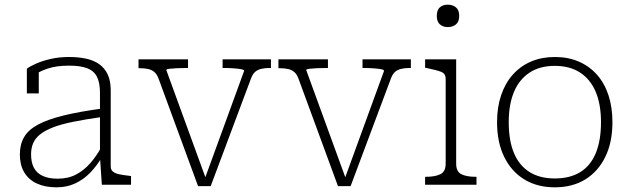

<svg xmlns="http://www.w3.org/2000/svg" viewBox="-20 -791 2690 822"><path d="M415 -326V-290Q345 -280 293 -269.5Q241 -259 206.5 -245.5Q172 -232 151.5 -215.5Q131 -199 122 -178Q113 -157 113 -130Q113 -96 125 -73Q137 -50 162.5 -38Q188 -26 227 -26Q272 -26 306 -44Q340 -62 367 -93Q394 -124 415 -163V-116Q393 -79 365 -50.5Q337 -22 301.5 -5.5Q266 11 222 11Q173 11 137.5 -5.5Q102 -22 83.5 -53.5Q65 -85 65 -130Q65 -173 83.5 -204.5Q102 -236 143.5 -258Q185 -280 252 -296.5Q319 -313 415 -326ZM416 0 408 -119V-122V-393Q408 -437 395 -462.5Q382 -488 353 -499Q324 -510 275 -510Q221 -510 183 -497Q145 -484 122 -466Q119 -471 119.5 -476.5Q120 -482 123.5 -487.5Q127 -493 133 -496.5Q139 -500 146 -499V-391H95V-497Q110 -508 136.5 -519.5Q163 -531 198.5 -539Q234 -547 275 -547Q315 -547 348 -540Q381 -533 404.5 -516.5Q428 -500 441 -472.5Q454 -445 454 -405V-79Q454 -64 464 -56Q474 -48 492 -44.5Q510 -41 536 -38L541 -37V0Z M1025 -487Q1026 -492 1013.5 -494.5Q1001 -497 980.5 -498.5Q960 -500 938 -500H933V-537H1140V-500H1135Q1113 -500 1097.5 -496Q1082 -492 1072 -483Q1062 -474 1055 -456L882 6H828L659 -454Q652 -473 641 -482.5Q630 -492 614.5 -495.5Q599 -499 578 -499H573V-537H785V-500H780Q758 -500 737.5 -499Q717 -498 704.5 -496.5Q692 -495 692 -491L867 -11L854 -18Z M1624 -487Q1625 -492 1612.5 -494.5Q1600 -497 1579.5 -498.5Q1559 -500 1537 -500H1532V-537H1739V-500H1734Q1712 -500 1696.5 -496Q1681 -492 1671 -483Q1661 -474 1654 -456L1481 6H1427L1258 -454Q1251 -473 1240 -482.5Q1229 -492 1213.5 -495.5Q1198 -499 1177 -499H1172V-537H1384V-500H1379Q1357 -500 1336.5 -499Q1316 -498 1303.5 -496.5Q1291 -495 1291 -491L1466 -11L1453 -18Z M1897 -675Q1877 -675 1863.5 -686.5Q1850 -698 1850 -723Q1850 -748 1863 -759.5Q1876 -771 1897 -771Q1918 -771 1932 -759.5Q1946 -748 1946 -723Q1946 -698 1932 -686.5Q1918 -675 1897 -675ZM1933 -537V-90Q1933 -56 1955.5 -45Q1978 -34 2017 -34H2020V0H1800V-34H1803Q1842 -34 1865 -45Q1888 -56 1888 -90V-454Q1888 -476 1868.5 -483.5Q1849 -491 1810 -499L1800 -501V-537Z M2602 -268Q2602 -182 2571.5 -119.5Q2541 -57 2486 -23Q2431 11 2355 11Q2280 11 2224.5 -23Q2169 -57 2138.5 -119.5Q2108 -182 2108 -268Q2108 -332 2125.5 -383.5Q2143 -435 2175.5 -471.5Q2208 -508 2253.5 -527.5Q2299 -547 2355 -547Q2412 -547 2457.5 -527.5Q2503 -508 2535.5 -471.5Q2568 -435 2585 -383.5Q2602 -332 2602 -268ZM2158 -268Q2158 -189 2180.5 -135.5Q2203 -82 2247 -54.5Q2291 -27 2355 -27Q2420 -27 2464 -54Q2508 -81 2530.5 -135Q2553 -189 2553 -268Q2553 -344 2530.5 -397.5Q2508 -451 2464 -480Q2420 -509 2355 -509Q2291 -509 2247 -480Q2203 -451 2180.5 -397.5Q2158 -344 2158 -268Z"/></svg>

Font: Roboto Serif 20pt Thin
Style: Regular
Weight: 250
Version: Version 1.008